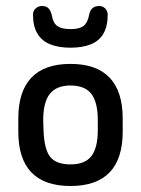

<svg xmlns="http://www.w3.org/2000/svg" viewBox="-20 -610 470 640"><path d="M41 -215V-171Q41 -81 84.5 -35.5Q128 10 215 10Q302 10 345.5 -35.5Q389 -81 389 -171V-215Q389 -305 345.5 -351Q302 -397 215 -397Q128 -397 84.5 -351Q41 -305 41 -215ZM306 -209V-177Q306 -117 284.5 -89.5Q263 -62 215 -62Q167 -62 147 -87.5Q127 -113 125 -178L124 -209Q124 -269 146 -297Q168 -325 215 -325Q263 -325 284.5 -297Q306 -269 306 -209ZM277 -560Q272 -534 258.5 -523.5Q245 -513 215 -513Q186 -513 171.5 -523Q157 -533 153 -558Q149 -575 141.5 -582.5Q134 -590 120 -590Q108 -590 99 -582Q90 -574 90 -561Q90 -522 105 -497.5Q120 -473 148 -462Q176 -451 215 -451Q254 -451 282 -462Q310 -473 324.5 -497.5Q339 -522 339 -561Q339 -573 331 -581.5Q323 -590 311 -590Q282 -590 277 -560Z"/></svg>

Font: Beiruti Medium
Style: Regular
Weight: 500
Designer: Arlette Boutros
Foundry: Boutros
Version: Version 1.41